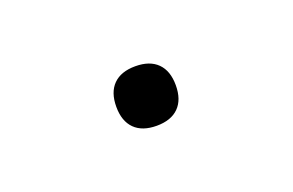

<svg xmlns="http://www.w3.org/2000/svg" viewBox="-29 -384 287 188"><g transform="rotate(-20 114.0 -290.0)"><path d="M83 -290Q83 -305 91 -313Q99 -321 114 -321Q129 -321 137 -313Q145 -305 145 -290Q145 -275 137 -267Q129 -259 114 -259Q99 -259 91 -267Q83 -275 83 -290Z"/></g></svg>

Font: Easer Grotesk Variable
Style: Regular
Weight: 400
Designer: Boardeaser, Bonnie Shaver-Troup, Thomas Jockin
Foundry: Lexend
Version: Version 1.001;Glyphs 3.1.2 (3151)